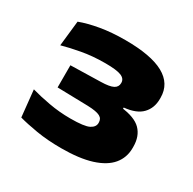

<svg xmlns="http://www.w3.org/2000/svg" viewBox="-93 -812 550 548"><g transform="rotate(30 182.5 -537.5)"><path d="M169 -358.4Q123.5 -358.4 86.9 -364.6Q50.2 -370.8 27 -377.4L17.9 -465Q44.2 -457.4 78.6 -451.2Q112.9 -444.9 149.4 -444.9Q195.3 -444.9 210.6 -452.8Q225.8 -460.6 225.8 -474V-475.7Q225.8 -481.4 223.4 -486.1Q221 -490.8 215.2 -494Q209.4 -497.1 199.5 -498.9Q189.7 -500.7 174.5 -501.2L73.8 -503.6V-576.6L172.8 -579Q201.3 -579.6 213.1 -585.8Q224.8 -592 224.8 -604.9V-605.8Q224.8 -619.3 210 -625.4Q195.1 -631.6 157.3 -631.6Q115.6 -631.6 79.7 -624.9Q43.8 -618.2 20.2 -611.5L29.3 -694.6Q55.8 -704.6 92.5 -711Q129.3 -717.4 174 -717.4Q258.8 -717.4 301 -694.2Q343.1 -670.9 343.1 -625.2V-621.3Q343.1 -591 324.6 -571.6Q306.2 -552.1 265.9 -548.2V-535.8L258.2 -545.3Q305.8 -540.2 325.8 -519.9Q345.7 -499.6 345.7 -465.3V-460.4Q345.7 -429.2 326.5 -406.1Q307.3 -383.1 268 -370.7Q228.8 -358.4 169 -358.4Z"/></g></svg>

Font: Anek Gurmukhi Medium SemiExpanded
Style: Regular
Weight: 500
Width: 6
Version: Version 1.003